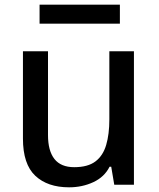

<svg xmlns="http://www.w3.org/2000/svg" viewBox="-20 -789 678 820"><path d="M275 11Q183 11 130.5 -38.5Q78 -88 78 -197V-570H185V-212Q185 -145 212.5 -110Q240 -75 297 -75Q355 -75 387.5 -99.5Q420 -124 433.5 -170Q447 -216 447 -279V-570H552V0H468L455 -77H448Q426 -33 378.5 -11Q331 11 275 11ZM149 -688V-769H492V-688Z"/></svg>

Font: Menbere
Style: Regular
Weight: 400
Designer: Aleme Tadesse
Foundry: Sorkin Type Co
Version: Version 1.000